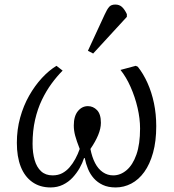

<svg xmlns="http://www.w3.org/2000/svg" viewBox="-20 -809 762 843"><path d="M202 14Q155 14 121.5 -10Q88 -34 71 -77.5Q54 -121 54 -182Q54 -240 68.5 -292.5Q83 -345 108 -389Q133 -433 164 -466.5Q195 -500 228 -520L255 -499Q230 -474 206.5 -442Q183 -410 164 -370.5Q145 -331 134 -283Q123 -235 123 -178Q123 -138 132 -106.5Q141 -75 160.5 -57Q180 -39 211 -39Q235 -39 253 -48.5Q271 -58 285 -74Q299 -90 310.5 -111Q322 -132 330 -155Q316 -191 310 -213.5Q304 -236 304 -258Q304 -299 322 -321Q340 -343 366 -343Q389 -343 406 -325.5Q423 -308 423 -270Q423 -245 411 -216Q399 -187 377 -155Q384 -119 397.5 -93Q411 -67 431.5 -53Q452 -39 477 -39Q509 -39 536 -62Q563 -85 579 -130.5Q595 -176 595 -245Q595 -288 584 -335.5Q573 -383 553.5 -427Q534 -471 509 -502L576 -520L585 -516Q609 -486 627.5 -445Q646 -404 656 -356Q666 -308 666 -255Q666 -189 652 -138.5Q638 -88 613.5 -54Q589 -20 556.5 -3Q524 14 488 14Q455 14 431.5 3Q408 -8 392 -26Q376 -44 366.5 -67Q357 -90 352 -115H349Q342 -93 329.5 -71Q317 -49 299 -29.5Q281 -10 256.5 2Q232 14 202 14ZM389 -574 366 -586 440 -746Q450 -768 459 -778.5Q468 -789 486 -789Q504 -789 515.5 -778.5Q527 -768 537 -747V-735Z"/></svg>

Font: Literata 24pt Light
Style: Italic
Weight: 300
Italic angle: -2°
Designer: Latin by Veronika Burian and Jose Scaglione. Greek by Irene Vlachou. Cyrillic by Vera Evstafieva
Foundry: TypeTogether
Version: Version 3.103;gftools[0.9.29]